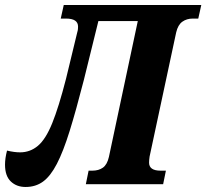

<svg xmlns="http://www.w3.org/2000/svg" viewBox="-55 -734 822 765"><path d="M47 11Q11 11 -12 -11Q-35 -33 -35 -78Q-35 -103 -27 -134Q2 -127 25 -127Q65 -127 96 -153Q127 -179 153 -243Q179 -307 208 -420L253 -606Q255 -612 255.5 -618Q256 -624 256 -628Q256 -660 208 -660H187L199 -714H747L735 -660H713Q689 -660 671.5 -647.5Q654 -635 647 -605L541 -110Q539 -96 539 -86Q539 -54 585 -54H606L595 0H287L298 -54H313Q338 -54 355 -66Q372 -78 379 -109L494 -650H337L279 -415Q248 -294 222.5 -212Q197 -130 171.5 -81Q146 -32 116.5 -10.5Q87 11 47 11Z"/></svg>

Font: Noto Serif Condensed ExtraBold
Style: Italic
Weight: 800
Width: 3
Italic angle: -12°
Designer: Monotype Design Team
Foundry: Monotype Imaging Inc.
Version: Version 2.014; ttfautohint (v1.8.4.7-5d5b)